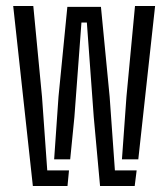

<svg xmlns="http://www.w3.org/2000/svg" viewBox="-20 -620 561 640"><path d="M89.5 0 24 -600H91L120 -297.5L137.5 -52H210L205 0ZM386.5 -89 401.5 -297.5 430 -600H497L441 -89ZM313.5 0 292.5 -230 269.5 -545H251.5L228 -230L214 -89H160.5L175 -297.5L204.5 -597H316.5L345.5 -297.5L363 -52H435.5L429 0Z"/></svg>

Font: Big Shoulders Stencil Display
Style: Regular
Weight: 400
Designer: Patric King
Foundry: XO Type Co
Version: Version 1.000